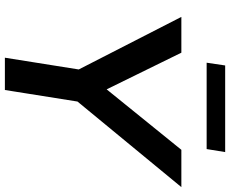

<svg xmlns="http://www.w3.org/2000/svg" viewBox="-96 -824 920 767"><g transform="rotate(90 363.5 -440.0)"><path d="M210 0 263 -333 277 -256 47 -705H190L347 -385H319L578 -705H727L353 -251L392 -333L339 0ZM230 -806 241 -880H587L575 -806Z"/></g></svg>

Font: Mulish ExtraLight
Style: Bold Italic
Weight: 700
Italic angle: -9°
Version: Version 3.603